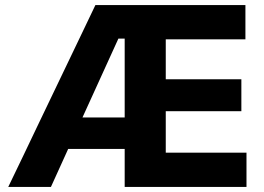

<svg xmlns="http://www.w3.org/2000/svg" viewBox="-20 -733 1035 753"><path d="M12.4 0Q40.3 -57.8 70.7 -121Q101 -184.3 128.2 -241.5L245.9 -487Q276.4 -550.8 302.4 -604.9Q328.4 -659 354.1 -713H942.5V-578.7Q911.7 -578.7 878.3 -578.7Q844.9 -578.7 806 -578.7Q767.1 -578.7 719.5 -578.7H572.3L630.1 -687Q630.1 -628.4 630.1 -572.9Q630.1 -517.4 630.1 -448.7V-258.5Q630.1 -191.9 630.1 -137.8Q630.1 -83.6 630.1 -26L579.2 -134.3H731.3Q771.1 -134.3 807.9 -134.3Q844.7 -134.3 879.2 -134.3Q913.7 -134.3 946.7 -134.3V0H469Q469 -57.6 469 -111.6Q469 -165.5 469 -232.5V-474.7Q469 -544 469 -598.2Q469 -652.4 469 -700.9L549.6 -581.5H444.3L286.6 -235.3Q260.9 -178.4 233.3 -117.8Q205.8 -57.2 179.8 0ZM212.8 -148.9 230.3 -272.2H524L538.6 -148.9ZM592.6 -296.9V-422H723Q788.7 -422 835.8 -422Q882.8 -422 926.6 -422V-296.9Q903.7 -296.9 880.7 -296.9Q857.8 -296.9 833.4 -296.9Q809 -296.9 781.8 -296.9Q754.6 -296.9 723 -296.9Z"/></svg>

Font: Commissioner Thin
Style: Regular
Weight: 100
Designer: Kostas Bartsokas
Foundry: Kostas Bartsokas
Version: Version 1.001;gftools[0.9.23]